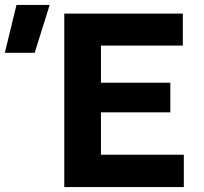

<svg xmlns="http://www.w3.org/2000/svg" viewBox="-174 -755 822 775"><path d="M85.5 0V-700H564V-571H233.5V-421H513.5V-301.5H233.5V-130.5H568V0ZM-154.5 -542 -107.5 -735H26.5L-34 -542Z"/></svg>

Font: Geologica Roman SemiBold
Style: Regular
Weight: 600
Designer: Sindre Bremnes, Frode Helland
Foundry: Monokrom Skriftforlag AS
Version: Version 1.010;gftools[0.9.28]